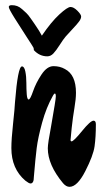

<svg xmlns="http://www.w3.org/2000/svg" viewBox="-20 -703 391 743"><path d="M351 -222Q351 -173 346 -137Q341 -101 310 -40.5Q279 20 249 20Q236 20 224 6Q165 -65 165 -129Q165 -148 178 -216Q196 -318 196 -329.5Q196 -341 192.5 -341Q189 -341 185 -333Q159 -287 143 -228.5Q127 -170 122 -130Q117 -90 111 -18Q111 7 98 7Q92 7 78 -4Q24 -50 24 -130Q24 -164 30.5 -224Q37 -284 38 -307Q49 -446 65 -446Q74 -446 78 -426.5Q82 -407 82 -382.5Q82 -358 83.5 -338Q85 -318 91 -318Q97 -318 108 -350Q119 -382 140.5 -414.5Q162 -447 187 -447Q212 -447 231 -436Q274 -414 274 -344Q274 -320 268 -285Q262 -250 257.5 -208.5Q253 -167 253 -161.5Q253 -156 257 -156Q265 -156 297.5 -196Q330 -236 342 -236Q351 -236 351 -222ZM163 -485Q133 -485 111 -509Q111 -515 109.5 -518.5Q108 -522 83.5 -559.5Q59 -597 36.5 -633Q14 -669 14 -676Q14 -683 25.5 -683Q37 -683 46.5 -679.5Q56 -676 65.5 -667.5Q75 -659 82 -652.5Q89 -646 99 -631.5Q109 -617 114 -610Q134 -581 142 -565Q178 -618 209.5 -647Q241 -676 253 -676Q265 -676 279.5 -661.5Q294 -647 294 -639Q294 -631 286.5 -620.5Q279 -610 261 -591Q243 -572 234 -561.5Q225 -551 211 -529Q197 -507 186.5 -496Q176 -485 163 -485Z"/></svg>

Font: Devonshire
Style: Regular
Weight: 400
Designer: Astigmatic (AOETI)
Foundry: Astigmatic (AOETI)
Version: Version 1.001